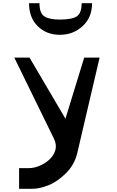

<svg xmlns="http://www.w3.org/2000/svg" viewBox="-20 -1131 732 1197"><path d="M161 -1111H226Q226 -1049 256.5 -1029Q287 -1009 353 -1009Q428 -1009 458.5 -1029Q489 -1049 489 -1111H554Q554 -1022 495 -968Q436 -914 353 -914Q270 -914 215.5 -967.5Q161 -1021 161 -1111ZM505 -772H601L462 -178Q445 -104 390.5 -50.5Q336 3 281 24.5Q226 46 181 46H99V-83H162Q192 -83 226 -97Q260 -111 287 -135.5Q314 -160 324.5 -193Q335 -226 317 -265L69 -772H164L388 -391Z"/></svg>

Font: OpenDyslexic
Style: Regular
Weight: 400
Designer: Abbie Gonzalez
Version: Version 0.920;hotconv 1.0.109;makeotfexe 2.5.65596